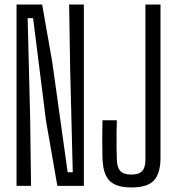

<svg xmlns="http://www.w3.org/2000/svg" viewBox="-20 -820 772 847"><path d="M53 0V-800H166L210.5 -546.5L278.5 -60H301L289.5 -517L285 -800H350V0H233L183 -287L126 -740H102L113 -299.5L117 0ZM560 7Q514 7 486.2 -6.5Q458.5 -20 445.8 -49Q433 -78 432 -125Q431 -167.5 431 -207.2Q431 -247 432 -289.5H495.5Q494.5 -262 494.2 -232Q494 -202 494.2 -172.2Q494.5 -142.5 495.5 -115Q496.5 -81 511 -65.5Q525.5 -50 560 -50Q593 -50 607.2 -65.5Q621.5 -81 621.5 -115V-800H688V-125Q688 -54.5 658.8 -23.8Q629.5 7 560 7Z"/></svg>

Font: Big Shoulders Display Thin
Style: Regular
Weight: 400
Version: Version 2.002